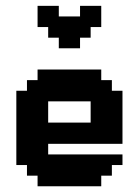

<svg xmlns="http://www.w3.org/2000/svg" viewBox="-20 -650 484 670"><path d="M148.1 -555.6H111.1V-629.6H185.2V-592.6H259.3V-629.6H333.3V-555.6H296.3V-518.5H259.3V-481.5H185.2V-518.5H148.1ZM148.1 -222.2H296.3V-296.3H148.1ZM74.1 -74.1H37V-333.3H74.1V-370.4H111.1V-407.4H333.3V-370.4H370.4V-333.3H407.4V-148.1H148.1V-111.1H407.4V-74.1H370.4V-37H333.3V0H111.1V-37H74.1Z"/></svg>

Font: Jersey 15
Style: Regular
Weight: 400
Designer: Sarah Cadigan-Fried
Version: Version 1.001; ttfautohint (v1.8.4.7-5d5b)